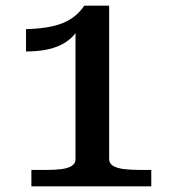

<svg xmlns="http://www.w3.org/2000/svg" viewBox="-20 -659 600 679"><path d="M366 -96Q366 -81 380 -72.5Q394 -64 419 -61Q444 -58 479 -58H515V0H91V-58H142Q174 -58 197.5 -61Q221 -64 234 -72.5Q247 -81 247 -96V-565L263 -576Q256 -550 238.5 -531.5Q221 -513 196 -500.5Q171 -488 139.5 -482.5Q108 -477 72 -477V-556Q111 -557 143.5 -562Q176 -567 201 -577Q226 -587 245 -602.5Q264 -618 278 -639H366Z"/></svg>

Font: Roboto Serif Medium
Style: Regular
Weight: 500
Designer: Greg Gazdowicz
Foundry: Commercial Type
Version: Version 1.008